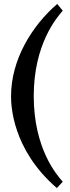

<svg xmlns="http://www.w3.org/2000/svg" viewBox="-20 -740 355 973"><path d="M36 -253C36 -208 41 17 268 213L298 181C266 145 151 11 151 -253C151 -517 268 -651 298 -686L270 -720C139 -607 36 -435 36 -253Z"/></svg>

Font: Libertinus Serif Semibold
Style: Regular
Weight: 600
Designer: Philipp H. Poll, Khaled Hosny
Foundry: Caleb Maclennan
Version: Version 7.050;RELEASE